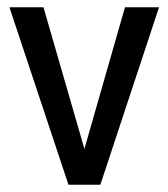

<svg xmlns="http://www.w3.org/2000/svg" viewBox="-20 -510 463 530"><path d="M257 0 419 -490H325L213 -99L100 -490H6L169 0Z"/></svg>

Font: Cabin Condensed
Style: Regular
Weight: 400
Designer: Pablo Impallari
Foundry: Pablo Impallari. www.impallari.com Igino Marini. www.ikern.com
Version: Version 1.006